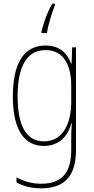

<svg xmlns="http://www.w3.org/2000/svg" viewBox="-20 -785 510 1046"><path d="M279 -756V-765H265C238 -720 218 -662 206 -614V-605H236C241 -646 265 -722 279 -756ZM228 -537C105 -537 50 -432 50 -260C50 -78 112 10 219 10C299 10 350 -40 368 -113H371C368 -72 368 -47 368 -14V32C368 156 317 216 204 216C150 216 109 202 70 181V209C107 229 150 241 204 241C338 241 394 167 394 32V-527H373L370 -439H367C348 -491 309 -537 228 -537ZM228 -512C331 -512 368 -424 368 -319V-229C368 -129 333 -15 219 -15C126 -15 76 -95 76 -260C76 -413 120 -512 228 -512Z"/></svg>

Font: Noto Sans Sinhala Condensed Thin
Style: Regular
Weight: 100
Width: 3
Designer: Jelle Bosma - Monotype Design Team
Foundry: Monotype Imaging Inc.
Version: Version 2.006